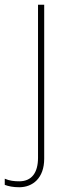

<svg xmlns="http://www.w3.org/2000/svg" viewBox="-70 -548 297 808"><path d="M11 240C68 240 116 201 116 120V-528H90V116C90 178 64 215 11 215C-9 215 -30 213 -50 204V230C-34 236 -14 240 11 240Z"/></svg>

Font: Noto Sans Sinhala Thin
Style: Regular
Weight: 100
Designer: Jelle Bosma - Monotype Design Team
Foundry: Monotype Imaging Inc.
Version: Version 2.006